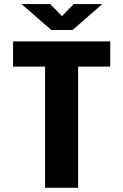

<svg xmlns="http://www.w3.org/2000/svg" viewBox="-20 -898 590 918"><path d="M195.5 0V-579.5H42.5V-700H507V-579.5H353.5V0ZM83 -878.5H220L276.5 -821L332.5 -878.5H469L327 -754.5H225.5Z"/></svg>

Font: Trispace SemiCondensed
Style: Bold
Weight: 700
Width: 4
Designer: Tyler Finck
Foundry: Etcetera Type Company
Version: Version 1.210; ttfautohint (v1.8.3)